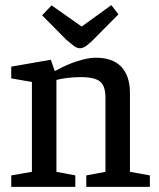

<svg xmlns="http://www.w3.org/2000/svg" viewBox="-20 -732 624 752"><path d="M24 0V-45L105 -59V-411L24 -425V-471L179 -498L194 -455H198Q238 -478 281.5 -492Q325 -506 355 -506Q421 -506 455 -470.5Q489 -435 489 -367V-59L567 -45V0H318V-45L393 -59V-350Q393 -395 372 -412.5Q351 -430 295 -430Q272 -430 246 -427Q220 -424 201 -419V-59L275 -45V0ZM293 -543Q281 -543 267.5 -553.5Q254 -564 239 -577L145 -672L182 -711L300 -628L416 -712L444 -676L346 -577Q331 -562 318 -552.5Q305 -543 293 -543Z"/></svg>

Font: Faustina Medium
Style: Regular
Weight: 500
Designer: Alfonso Garcia
Foundry: http://www.omnibus-type.com
Version: Version 1.200